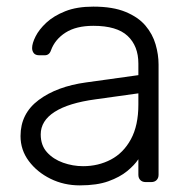

<svg xmlns="http://www.w3.org/2000/svg" viewBox="-20 -550 576 580"><path d="M221 10Q173 10 132.5 -10Q92 -30 67 -63.5Q42 -97 42 -139Q42 -207 97 -248Q152 -289 240 -301L398 -323V-358Q398 -411 365.5 -441.5Q333 -472 262 -472Q210 -472 178 -451.5Q146 -431 134 -398Q129 -383 115 -383H99Q87 -383 82 -389.5Q77 -396 77 -405Q77 -419 87.5 -440Q98 -461 120 -481.5Q142 -502 177 -516Q212 -530 262 -530Q321 -530 359.5 -514Q398 -498 419.5 -472.5Q441 -447 450 -416Q459 -385 459 -355V-22Q459 -12 453 -6Q447 0 437 0H420Q410 0 404 -6Q398 -12 398 -22V-69Q386 -51 364 -33Q342 -15 307.5 -2.5Q273 10 221 10ZM231 -48Q277 -48 315 -68Q353 -88 375.5 -129.5Q398 -171 398 -234V-268L269 -250Q187 -239 145 -212Q103 -185 103 -144Q103 -111 122 -90Q141 -69 170.5 -58.5Q200 -48 231 -48Z"/></svg>

Font: Rubik Light
Style: Regular
Weight: 300
Designer: Hubert and Fischer
Foundry: Hubert and Fischer
Version: Version 2.300;gftools[0.9.30]